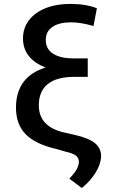

<svg xmlns="http://www.w3.org/2000/svg" viewBox="-20 -757 591 970"><path d="M469.5 -715.2 452.4 -625.7Q387.4 -644.2 339.5 -644.2Q278.4 -644.2 244.9 -621.1Q211.3 -598 211.3 -554.7Q211.3 -509.6 247.9 -485.8Q284.4 -462 351.6 -462H423.3V-368.6H353Q267 -368.6 221.6 -332.6Q176.1 -296.5 176.1 -224.8Q176.1 -117.5 302.2 -88.1L358.7 -75.3Q429.7 -58.9 460.2 -33.4Q490.8 -7.8 490.8 32.3Q489.7 71.7 463.1 114.9Q436.4 158 393.5 192.8L330.3 145.6Q360.4 114 369.5 94.3Q378.6 74.6 378.6 61.4Q378.6 40.8 363.5 29.1Q348.4 17.4 311.4 9.2L263.5 -4.6Q158.7 -28.8 109.7 -78.8Q60.7 -128.9 60.7 -213.1Q60.7 -369 210.6 -416.2Q155.9 -436.1 126.1 -473.4Q96.2 -510.7 96.2 -562.5Q96.2 -615.4 126.2 -654.7Q156.2 -693.9 210 -715.6Q263.8 -737.2 335.2 -737.2Q414.4 -737.2 469.5 -715.2Z"/></svg>

Font: Inter Zeller Medium
Style: Regular
Weight: 500
Designer: Rasmus Andersson; Joe Bland
Foundry: zeller
Version: Version 3.015;git-dec3a8cb1